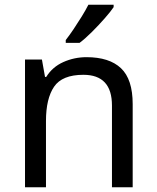

<svg xmlns="http://www.w3.org/2000/svg" viewBox="-20 -786 658 806"><path d="M343 -546Q439 -546 488 -499.5Q537 -453 537 -349V0H450V-343Q450 -472 330 -472Q241 -472 207 -422Q173 -372 173 -278V0H85V-536H156L169 -463H174Q200 -505 246 -525.5Q292 -546 343 -546ZM457 -756Q445 -738 420 -709.5Q395 -681 366.5 -652.5Q338 -624 314 -606H256V-618Q271 -637 288.5 -663Q306 -689 323 -716.5Q340 -744 351 -766H457Z"/></svg>

Font: Noto Sans Soyombo
Style: Regular
Weight: 400
Designer: Monotype Design Team
Foundry: Monotype Imaging Inc.
Version: Version 2.001; ttfautohint (v1.8.4.7-5d5b)